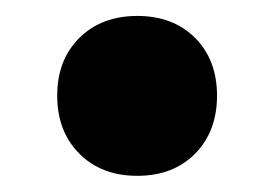

<svg xmlns="http://www.w3.org/2000/svg" viewBox="-20 -208 344 241"><path d="M152.3 12.7Q107.4 12.7 79.6 -15.1Q51.8 -43 51.8 -87.9Q51.8 -132.8 79.6 -160.4Q107.4 -188 152.3 -188Q197.3 -188 224.9 -160.4Q252.4 -132.8 252.4 -87.9Q252.4 -43 224.9 -15.1Q197.3 12.7 152.3 12.7Z"/></svg>

Font: Schibsted Grotesk
Style: Bold
Weight: 700
Designer: Bakken & Baeck AS, Henrik Kongsvoll
Foundry: Schibsted ASA
Version: Version 1.100;gftools[0.9.25]